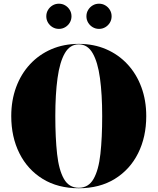

<svg xmlns="http://www.w3.org/2000/svg" viewBox="-20 -994 840 1024"><path d="M440.9 -907.1Q440.9 -925.6 450 -940.8Q459.1 -956.1 474.4 -965.2Q489.6 -974.3 508.1 -974.3Q526.6 -974.3 541.8 -965.2Q557.1 -956.1 566.2 -940.8Q575.3 -925.6 575.3 -907.1Q575.3 -888.6 566.2 -873.4Q557.1 -858.1 541.8 -849Q526.6 -839.9 508.1 -839.9Q489.6 -839.9 474.4 -849Q459.1 -858.1 450 -873.4Q440.9 -888.6 440.9 -907.1ZM226.9 -907.1Q226.9 -925.6 236 -940.8Q245.1 -956.1 260.4 -965.2Q275.6 -974.3 294.1 -974.3Q312.6 -974.3 327.8 -965.2Q343.1 -956.1 352.2 -940.8Q361.3 -925.6 361.3 -907.1Q361.3 -888.6 352.2 -873.4Q343.1 -858.1 327.8 -849Q312.6 -839.9 294.1 -839.9Q275.6 -839.9 260.4 -849Q245.1 -858.1 236 -873.4Q226.9 -888.6 226.9 -907.1ZM400 10Q288.5 10 207.8 -39.8Q127 -89.5 83.5 -176.5Q40 -263.5 40 -375Q40 -458.5 66 -529Q92 -599.5 140 -651.2Q188 -703 254 -731.5Q320 -760 400 -760Q480 -760 546 -731.5Q612 -703 660 -651.2Q708 -599.5 734 -529Q760 -458.5 760 -375Q760 -263.5 716.5 -176.5Q673 -89.5 592.2 -39.8Q511.5 10 400 10ZM400 -757.5Q353 -757.5 325.8 -710.2Q298.5 -663 286.8 -577Q275 -491 275 -375Q275 -259 284.5 -173Q294 -87 321 -39.8Q348 7.5 400 7.5Q452 7.5 479 -39.8Q506 -87 515.5 -173Q525 -259 525 -375Q525 -491 513.2 -577Q501.5 -663 474.2 -710.2Q447 -757.5 400 -757.5Z"/></svg>

Font: Bodoni* 72pt Fatface
Style: Regular
Weight: 900
Version: Version 2.3